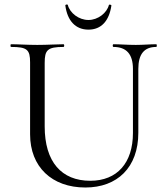

<svg xmlns="http://www.w3.org/2000/svg" viewBox="-20 -822 738 855"><path d="M572 -515V-230C572 -97 502 -17 382 -17C254 -17 179 -101 179 -259V-542C179 -599 191 -613 263 -613C267 -613 267 -625 263 -625C233 -625 192 -622 146 -622C101 -622 61 -625 29 -625C26 -625 26 -613 29 -613C101 -613 114 -601 114 -544V-224C114 -79 211 13 360 13C502 13 596 -76 596 -231V-515C596 -581 622 -613 676 -613C679 -613 679 -625 676 -625C649 -625 617 -622 585 -622C546 -622 515 -625 485 -625C481 -625 481 -613 485 -613C543 -613 572 -581 572 -515ZM374 -690C431 -690 466 -729 476 -797C477 -801 466 -803 465 -800C456 -764 416 -733 374 -733C331 -733 291 -764 282 -800C280 -804 270 -802 271 -797C280 -730 316 -690 374 -690Z"/></svg>

Font: Cormorant Garamond
Style: Regular
Weight: 400
Designer: Christian Thalmann (Catharsis Fonts)
Foundry: Catharsis Fonts
Version: Version 4.002;Glyphs 3.4 (3410)